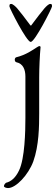

<svg xmlns="http://www.w3.org/2000/svg" viewBox="-40 -668 286 975"><path d="M116 -455C137 -455 224 -627 224 -635C224 -644 224 -648 215 -648C207 -648 194 -635 186 -626C173 -611 142 -571 120 -541C119 -539 118 -538 117 -538C116 -538 115 -539 113 -541C91 -571 60 -611 47 -626C39 -635 25 -648 17 -648C8 -648 8 -644 8 -635C8 -627 95 -455 116 -455ZM1 287C41 287 104 220 129 152C158 72 159 -29 159 -91V-275C159 -320 162 -388 166 -429C166 -432 163 -434 159 -434C157 -434 153 -431 146 -427C127 -415 92 -389 42 -377C38 -376 35 -370 35 -365C35 -359 38 -353 43 -352C77 -345 89 -315 89 -279V-69C89 0 86 136 57 197C38 237 15 254 -9 260C-11 261 -20 269 -20 277C-20 284 -6 287 1 287Z"/></svg>

Font: EB Garamond
Style: Regular
Weight: 400
Designer: Georg Duffner and Octavio Pardo
Foundry: Georg Duffner
Version: Version 1.000;PS 001.000;hotconv 1.0.88;makeotf.lib2.5.64775